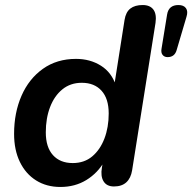

<svg xmlns="http://www.w3.org/2000/svg" viewBox="-20 -733 764 763"><path d="M220 10Q165 10 123.5 -16Q82 -42 59 -89.5Q36 -137 36 -201Q36 -285 65.5 -352.5Q95 -420 150.5 -459.5Q206 -499 282 -499Q338 -499 381 -472Q424 -445 441 -392L434 -393L475 -654Q480 -685 498 -699Q516 -713 547 -713Q576 -713 589.5 -695Q603 -677 598 -642L505 -56Q500 -25 482 -8.5Q464 8 433 8Q404 8 391.5 -12.5Q379 -33 385 -67L394 -122L395 -92Q368 -45 323 -17.5Q278 10 220 10ZM269 -85Q315 -85 346.5 -111.5Q378 -138 395 -182.5Q412 -227 412 -282Q412 -341 383.5 -372.5Q355 -404 305 -404Q260 -404 228 -378Q196 -352 179 -307.5Q162 -263 162 -207Q162 -148 190.5 -116.5Q219 -85 269 -85ZM646 -506Q633 -506 626 -515Q619 -524 622 -540L644 -675Q650 -713 689 -713Q710 -713 719 -700.5Q728 -688 721 -666L682 -534Q674 -506 646 -506Z"/></svg>

Font: Nunito ExtraLight
Style: Bold Italic
Weight: 700
Italic angle: -9°
Version: Version 3.602